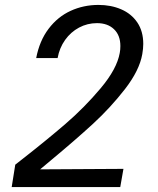

<svg xmlns="http://www.w3.org/2000/svg" viewBox="-20 -755 640 780"><path d="M70 -108Q168.5 -185 245.8 -251.5Q323 -318 389 -396.5Q455 -475 466.5 -540Q469 -552.5 469 -568Q469 -611.5 443.2 -636.2Q417.5 -661 374 -661Q335 -661 301.2 -643Q267.5 -625 244.5 -592.8Q221.5 -560.5 214 -519H127Q140.5 -589.5 177.5 -638.2Q214.5 -687 267 -711Q319.5 -735 380 -735Q431 -735 472.2 -717.2Q513.5 -699.5 537.8 -663.8Q562 -628 562 -576.5Q562 -558 558 -535Q546.5 -469 487.8 -393.2Q429 -317.5 357.8 -252Q286.5 -186.5 186 -103L143 -67L481.5 -69L468.5 5H27.5L42 -86Z"/></svg>

Font: JuliaMono
Style: Italic
Weight: 400
Italic angle: -9°
Monospace: yes
Designer: cormullion
Foundry: corm
Version: Version 0.057; ttfautohint (v1.8.4)